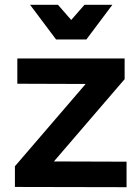

<svg xmlns="http://www.w3.org/2000/svg" viewBox="-20 -777 581 798"><path d="M52 -534H498V-448L204 -106L506 -105V1L42 0V-86L336 -428L52 -429ZM331 -757H447L339 -613H213L105 -757H221L276 -694Z"/></svg>

Font: Montserrat Medium
Style: Regular
Weight: 500
Designer: Julieta Ulanovsky
Foundry: Julieta Ulanovsky
Version: Version 6.001